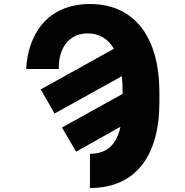

<svg xmlns="http://www.w3.org/2000/svg" viewBox="-20 -737 929 964"><path d="M111.3 -390.6H275.4C272.5 -485.4 319.3 -569.3 419.9 -569.3C477.5 -569.3 522 -543 551.8 -492.2L184.6 -288.1L253.9 -167L591.8 -354.5C594.2 -329.6 595.7 -302.2 595.7 -273.4V-265.6L291 -96.7L362.3 24.4L585 -100.6C565.4 -12.2 518.6 35.2 431.6 35.2V207C660.2 207 779.3 46.9 780.3 -220.7V-272.5C780.3 -553.7 652.3 -716.8 432.6 -716.8C211.9 -716.8 120.1 -557.6 111.3 -390.6Z"/></svg>

Font: Pretendard Black
Style: Regular
Weight: 900
Designer: Base glyphs from Inter by Rasmus Andersson; Hangeul glyphs from Noto Sans CJK(Source Han Sans) by Jang Soo-young and Kan
Foundry: Kil Hyung-jin
Version: Version 1.309;Glyphs 3.2 (3225)